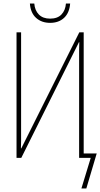

<svg xmlns="http://www.w3.org/2000/svg" viewBox="-20 -898 570 1092"><path d="M265 -768Q217 -768 185.5 -796Q154 -824 150 -878H175Q178 -839 201 -815.5Q224 -792 265 -792Q307 -792 329.5 -815.5Q352 -839 355 -878H379Q375 -825 344.5 -796.5Q314 -768 265 -768ZM74 0V-714H100V-138Q100 -113 100 -97Q100 -81 99 -54H101L431 -714H456V-25H530L471 174H443L496 0H430V-563Q430 -594 430 -613Q430 -632 431 -658H429L101 0Z"/></svg>

Font: Noto Sans Mono Condensed Thin
Style: Regular
Weight: 100
Width: 3
Designer: Monotype Design Team
Foundry: Monotype Imaging Inc.
Version: Version 2.014; ttfautohint (v1.8.4.7-5d5b)